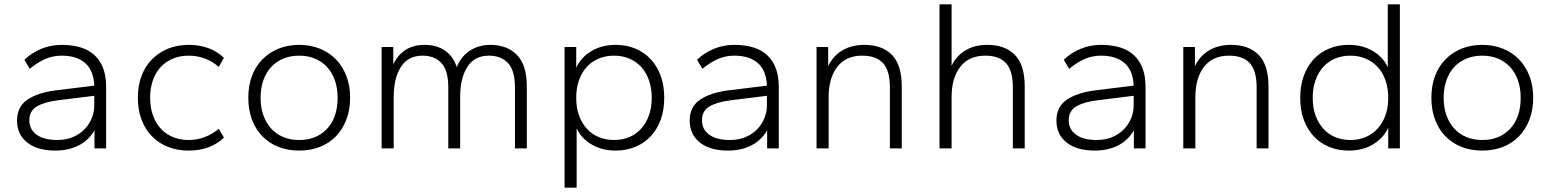

<svg xmlns="http://www.w3.org/2000/svg" viewBox="-20 -688 7186 890"><path d="M237 10Q153 10 106 -27.5Q59 -65 59 -129Q59 -193 106.5 -225.5Q154 -258 237 -269L417 -291Q414 -362 374.5 -396Q335 -430 266 -430Q227 -430 192 -415.5Q157 -401 118 -369L93 -411Q125 -442 169.5 -461Q214 -480 266 -480Q369 -480 420.5 -430Q472 -380 472 -286V0H418V-84Q391 -37 344 -13.5Q297 10 237 10ZM245 -39Q287 -39 319 -53Q351 -67 372.5 -89.5Q394 -112 405.5 -140.5Q417 -169 417 -199V-244L248 -223Q185 -215 150.5 -194.5Q116 -174 116 -130Q116 -88 150 -63.5Q184 -39 245 -39Z M855 10Q802 10 759 -7Q716 -24 684.5 -56Q653 -88 636 -133.5Q619 -179 619 -235Q619 -291 636 -336Q653 -381 684.5 -413Q716 -445 759 -462.5Q802 -480 855 -480Q906 -480 947 -464.5Q988 -449 1018 -420L994 -378Q963 -405 927.5 -417.5Q892 -430 855 -430Q815 -430 782 -416.5Q749 -403 725.5 -378Q702 -353 689 -316.5Q676 -280 676 -235Q676 -189 689 -153Q702 -117 725.5 -91.5Q749 -66 782 -52.5Q815 -39 855 -39Q892 -39 927.5 -52Q963 -65 994 -91L1018 -50Q988 -21 947 -5.5Q906 10 855 10Z M1367 10Q1314 10 1271 -7Q1228 -24 1196.5 -56Q1165 -88 1148 -133.5Q1131 -179 1131 -235Q1131 -291 1148 -336Q1165 -381 1196.5 -413Q1228 -445 1271 -462.5Q1314 -480 1367 -480Q1419 -480 1462.5 -462.5Q1506 -445 1537 -413Q1568 -381 1585.5 -336Q1603 -291 1603 -235Q1603 -179 1585.5 -133.5Q1568 -88 1537 -56Q1506 -24 1462.5 -7Q1419 10 1367 10ZM1367 -39Q1447 -39 1496 -91Q1545 -143 1545 -235Q1545 -280 1532 -316.5Q1519 -353 1495.5 -378Q1472 -403 1439.5 -416.5Q1407 -430 1367 -430Q1327 -430 1294 -416.5Q1261 -403 1237.5 -378Q1214 -353 1201 -316.5Q1188 -280 1188 -235Q1188 -189 1201 -153Q1214 -117 1237.5 -91.5Q1261 -66 1294 -52.5Q1327 -39 1367 -39Z M2367 0V-283Q2367 -361 2335 -395.5Q2303 -430 2246 -430Q2180 -430 2146.5 -378Q2113 -326 2113 -238V0H2058V-283Q2058 -361 2026.5 -395.5Q1995 -430 1938 -430Q1872 -430 1838.5 -378Q1805 -326 1805 -238V0H1749V-470H1803V-390Q1823 -432 1859 -456Q1895 -480 1948 -480Q2006 -480 2044 -452.5Q2082 -425 2097 -377Q2119 -429 2160 -454.5Q2201 -480 2254 -480Q2330 -480 2376 -433.5Q2422 -387 2422 -287V0Z M2834 10Q2771 10 2723 -18Q2675 -46 2653 -93V182H2597V-470H2651V-374Q2673 -422 2721 -451Q2769 -480 2834 -480Q2883 -480 2924.5 -463Q2966 -446 2996 -414Q3026 -382 3042.5 -336.5Q3059 -291 3059 -235Q3059 -178 3042.5 -133Q3026 -88 2996 -56Q2966 -24 2924.5 -7Q2883 10 2834 10ZM2826 -39Q2865 -39 2897 -52.5Q2929 -66 2952 -91.5Q2975 -117 2988 -153Q3001 -189 3001 -235Q3001 -280 2988 -316.5Q2975 -353 2952 -378Q2929 -403 2897 -416.5Q2865 -430 2826 -430Q2788 -430 2755.5 -416.5Q2723 -403 2700 -378Q2677 -353 2664 -316.5Q2651 -280 2651 -235Q2651 -189 2664 -153Q2677 -117 2700 -91.5Q2723 -66 2755.5 -52.5Q2788 -39 2826 -39Z M3355 10Q3271 10 3224 -27.5Q3177 -65 3177 -129Q3177 -193 3224.5 -225.5Q3272 -258 3355 -269L3535 -291Q3532 -362 3492.5 -396Q3453 -430 3384 -430Q3345 -430 3310 -415.5Q3275 -401 3236 -369L3211 -411Q3243 -442 3287.5 -461Q3332 -480 3384 -480Q3487 -480 3538.5 -430Q3590 -380 3590 -286V0H3536V-84Q3509 -37 3462 -13.5Q3415 10 3355 10ZM3363 -39Q3405 -39 3437 -53Q3469 -67 3490.5 -89.5Q3512 -112 3523.5 -140.5Q3535 -169 3535 -199V-244L3366 -223Q3303 -215 3268.5 -194.5Q3234 -174 3234 -130Q3234 -88 3268 -63.5Q3302 -39 3363 -39Z M4105 0V-283Q4105 -361 4073 -395.5Q4041 -430 3977 -430Q3901 -430 3861 -378Q3821 -326 3821 -238V0H3765V-470H3819V-381Q3840 -427 3883 -453.5Q3926 -480 3987 -480Q4069 -480 4114.5 -433.5Q4160 -387 4160 -287V0Z M4675 0V-283Q4675 -361 4643 -395.5Q4611 -430 4547 -430Q4471 -430 4431 -378Q4391 -326 4391 -238V0H4335V-668H4391V-383Q4412 -428 4454.5 -454Q4497 -480 4557 -480Q4639 -480 4684.5 -433.5Q4730 -387 4730 -287V0Z M5055 10Q4971 10 4924 -27.5Q4877 -65 4877 -129Q4877 -193 4924.5 -225.5Q4972 -258 5055 -269L5235 -291Q5232 -362 5192.5 -396Q5153 -430 5084 -430Q5045 -430 5010 -415.5Q4975 -401 4936 -369L4911 -411Q4943 -442 4987.5 -461Q5032 -480 5084 -480Q5187 -480 5238.5 -430Q5290 -380 5290 -286V0H5236V-84Q5209 -37 5162 -13.5Q5115 10 5055 10ZM5063 -39Q5105 -39 5137 -53Q5169 -67 5190.5 -89.5Q5212 -112 5223.5 -140.5Q5235 -169 5235 -199V-244L5066 -223Q5003 -215 4968.5 -194.5Q4934 -174 4934 -130Q4934 -88 4968 -63.5Q5002 -39 5063 -39Z M5805 0V-283Q5805 -361 5773 -395.5Q5741 -430 5677 -430Q5601 -430 5561 -378Q5521 -326 5521 -238V0H5465V-470H5519V-381Q5540 -427 5583 -453.5Q5626 -480 5687 -480Q5769 -480 5814.5 -433.5Q5860 -387 5860 -287V0Z M6232 10Q6183 10 6141.5 -7Q6100 -24 6070 -56Q6040 -88 6023.5 -133Q6007 -178 6007 -235Q6007 -291 6023.5 -336.5Q6040 -382 6070 -414Q6100 -446 6141.5 -463Q6183 -480 6232 -480Q6295 -480 6343 -452Q6391 -424 6413 -376V-668H6469V0H6415V-96Q6393 -48 6345 -19Q6297 10 6232 10ZM6240 -39Q6278 -39 6310 -52.5Q6342 -66 6365.5 -91.5Q6389 -117 6402 -153Q6415 -189 6415 -235Q6415 -280 6402 -316.5Q6389 -353 6365.5 -378Q6342 -403 6310 -416.5Q6278 -430 6240 -430Q6201 -430 6169 -416.5Q6137 -403 6114 -378Q6091 -353 6078 -316.5Q6065 -280 6065 -235Q6065 -189 6078 -153Q6091 -117 6114 -91.5Q6137 -66 6169 -52.5Q6201 -39 6240 -39Z M6851 10Q6798 10 6755 -7Q6712 -24 6680.5 -56Q6649 -88 6632 -133.5Q6615 -179 6615 -235Q6615 -291 6632 -336Q6649 -381 6680.5 -413Q6712 -445 6755 -462.5Q6798 -480 6851 -480Q6903 -480 6946.5 -462.5Q6990 -445 7021 -413Q7052 -381 7069.5 -336Q7087 -291 7087 -235Q7087 -179 7069.5 -133.5Q7052 -88 7021 -56Q6990 -24 6946.5 -7Q6903 10 6851 10ZM6851 -39Q6931 -39 6980 -91Q7029 -143 7029 -235Q7029 -280 7016 -316.5Q7003 -353 6979.5 -378Q6956 -403 6923.5 -416.5Q6891 -430 6851 -430Q6811 -430 6778 -416.5Q6745 -403 6721.5 -378Q6698 -353 6685 -316.5Q6672 -280 6672 -235Q6672 -189 6685 -153Q6698 -117 6721.5 -91.5Q6745 -66 6778 -52.5Q6811 -39 6851 -39Z"/></svg>

Font: Celebes Light
Style: Regular
Weight: 300
Designer: Anugrah Pasau
Foundry: Lafontype
Version: Version 1.000; ttfautohint (v1.8.4)